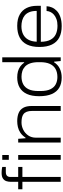

<svg xmlns="http://www.w3.org/2000/svg" viewBox="776 -1547 783 2375"><g transform="rotate(-90 1167.5 -359.5)"><path d="M106 0V-474H14V-526H106V-619Q106 -646 114 -671.5Q122 -697 146 -714Q170 -731 215 -731Q230 -731 243 -730Q256 -729 268 -727.5Q280 -726 290 -723V-679H227Q196 -679 181 -664.5Q166 -650 166 -622V-526H290V-474H166V0ZM378 -642V-723H438V-642ZM378 0V-526H438V0Z M592 0V-526H638L645 -435H652Q679 -476 712.5 -498.5Q746 -521 783 -529.5Q820 -538 856 -538Q915 -538 957 -520.5Q999 -503 1021.5 -463.5Q1044 -424 1044 -358V0H983V-350Q983 -394 972.5 -420.5Q962 -447 942.5 -461Q923 -475 896.5 -480Q870 -485 840 -485Q794 -485 750.5 -463.5Q707 -442 679.5 -402Q652 -362 652 -306V0Z M1396 12Q1322 12 1270.5 -18Q1219 -48 1192 -110Q1165 -172 1165 -266Q1165 -358 1192.5 -418Q1220 -478 1272 -508Q1324 -538 1398 -538Q1438 -538 1471.5 -529Q1505 -520 1532 -501Q1559 -482 1580 -452H1586V-723H1646V0H1600L1592 -82H1585Q1554 -34 1505.5 -11Q1457 12 1396 12ZM1402 -41Q1461 -41 1502 -64Q1543 -87 1564.5 -134Q1586 -181 1586 -254V-273Q1586 -336 1571.5 -377Q1557 -418 1531.5 -441.5Q1506 -465 1474 -475Q1442 -485 1407 -485Q1353 -485 1313 -464Q1273 -443 1251 -397Q1229 -351 1229 -275V-251Q1229 -173 1251.5 -127Q1274 -81 1313.5 -61Q1353 -41 1402 -41Z M2032 12Q1949 12 1891.5 -17.5Q1834 -47 1804 -108.5Q1774 -170 1774 -263Q1774 -356 1804 -417Q1834 -478 1892 -508Q1950 -538 2035 -538Q2120 -538 2175 -507Q2230 -476 2256.5 -421.5Q2283 -367 2283 -295V-246H1838Q1839 -171 1864 -125.5Q1889 -80 1933 -60Q1977 -40 2036 -40Q2084 -40 2118 -52.5Q2152 -65 2174 -84.5Q2196 -104 2207 -128Q2218 -152 2219 -175H2278Q2277 -142 2263 -109Q2249 -76 2220.5 -48.5Q2192 -21 2145 -4.5Q2098 12 2032 12ZM1839 -297H2220Q2220 -351 2205 -387.5Q2190 -424 2163.5 -445.5Q2137 -467 2102.5 -476.5Q2068 -486 2030 -486Q1975 -486 1933 -466Q1891 -446 1866.5 -404.5Q1842 -363 1839 -297Z"/></g></svg>

Font: Archivo SemiExpanded ExtraLight
Style: Regular
Weight: 250
Width: 6
Designer: Hector Gatti
Foundry: Omnibus-Type
Version: Version 2.001